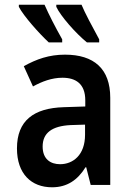

<svg xmlns="http://www.w3.org/2000/svg" viewBox="-20 -785 540 815"><path d="M349 -605H401V-618C372 -671 339 -733 326 -765H219V-756C237 -717 301 -644 349 -605ZM187 -605H244V-618C213 -673 188 -722 169 -765H60V-756C80 -717 147 -642 187 -605ZM201 10C264 10 309 -20 343 -75H346L365 0H448V-370C448 -493 379 -553 256 -553C188 -553 135 -534 81 -504L120 -418C158 -439 200 -455 245 -455C301 -455 342 -430 342 -359V-333L250 -330C123 -326 52 -273 52 -155C52 -47 113 10 201 10ZM235 -88C195 -88 161 -109 161 -163C161 -221 201 -250 279 -254L341 -256V-213C341 -127 290 -88 235 -88Z"/></svg>

Font: Noto Sans Mono ExtraCondensed SemiBold
Style: Regular
Weight: 600
Width: 2
Designer: Monotype Design Team
Foundry: Monotype Imaging Inc.
Version: Version 2.014